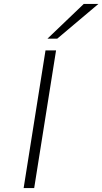

<svg xmlns="http://www.w3.org/2000/svg" viewBox="-20 -963 524 983"><path d="M101 0 213 -705H267L155 0ZM223 -765 409 -943H484L273 -765Z"/></svg>

Font: Nunito Sans 7pt Expanded ExtraLight
Style: Italic
Weight: 250
Width: 7
Italic angle: -9°
Designer: Vernon Adams
Foundry: Vernon Adams
Version: Version 3.101;gftools[0.9.27]